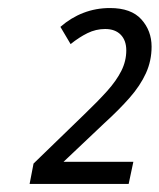

<svg xmlns="http://www.w3.org/2000/svg" viewBox="-20 -874 397 478"><path d="M53.7 -416 63.5 -466.8 189.5 -588.9Q223.1 -621.1 246.6 -647.2Q270 -673.3 282.2 -697.8Q294.4 -722.2 294.4 -748.5Q294.4 -773.4 280.5 -787.6Q266.6 -801.8 241.7 -801.8Q218.8 -801.8 197.8 -791.5Q176.8 -781.2 155.8 -764.2L130.4 -807.1Q156.7 -830.1 187.7 -842Q218.8 -854 253.9 -854Q306.6 -854 332 -825.7Q357.4 -797.4 357.4 -757.8Q357.4 -722.7 343.3 -691.7Q329.1 -660.6 302.7 -630.6Q276.4 -600.6 239.3 -566.9L138.2 -471.2H312L300.3 -416Z"/></svg>

Font: Open Sans SemiCondensed
Style: Italic
Weight: 400
Width: 4
Italic angle: -12°
Designer: Monotype Design Team
Foundry: Monotype Imaging Inc.
Version: Version 3.000